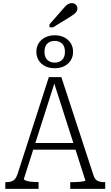

<svg xmlns="http://www.w3.org/2000/svg" viewBox="-20 -1210 714 1230"><path d="M184 -294H471L480 -251H175ZM320 -699 333 -690 133 -64Q133 -58 144.5 -53.5Q156 -49 174.5 -46.5Q193 -44 215 -44H227V0H14V-43H19Q47 -43 64.5 -53Q82 -63 93 -97L293 -716H373L578 -90Q587 -60 605 -51.5Q623 -43 649 -43H654V0H430V-43H443Q466 -43 484.5 -44.5Q503 -46 515 -48.5Q527 -51 527 -54ZM265 -878Q265 -844 283 -826.5Q301 -809 330 -809Q360 -809 378 -826.5Q396 -844 396 -878Q396 -913 378 -930.5Q360 -948 330 -948Q301 -948 283 -930.5Q265 -913 265 -878ZM448 -878Q448 -832 415.5 -802.5Q383 -773 330 -773Q278 -773 245.5 -802.5Q213 -832 213 -879Q213 -910 228 -933.5Q243 -957 269.5 -970.5Q296 -984 330 -984Q366 -984 392 -970.5Q418 -957 433 -933.5Q448 -910 448 -878ZM377 -1145 297 -1054V-1035H320L426 -1100Q441 -1110 452.5 -1118Q464 -1126 470 -1135.5Q476 -1145 476 -1156Q476 -1170 466 -1180Q456 -1190 440 -1190Q428 -1190 417.5 -1184.5Q407 -1179 397.5 -1168.5Q388 -1158 377 -1145Z"/></svg>

Font: Roboto Serif SemiCondensed ExtraLight
Style: Regular
Weight: 250
Width: 4
Designer: Greg Gazdowicz
Foundry: Commercial Type
Version: Version 1.007